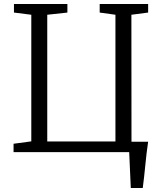

<svg xmlns="http://www.w3.org/2000/svg" viewBox="-20 -763 818 963"><path d="M636 180Q635 157.5 634 135Q633 112.5 632 90Q631 67.5 630 45Q629 22.5 628 0H48V-42L137 -54V-689L50 -700V-743H318V-700L217 -689V-53.5H559V-689L480 -700V-743H723V-700L639 -689L639.5 -52H723Q718.5 -23 715.2 6Q712 35 709 64Q706 93 703 122Q700 151 696 180Z"/></svg>

Font: Merriweather Light
Style: Regular
Weight: 300
Designer: Eben Sorkin
Foundry: Eben Sorkin
Version: Version 2.100